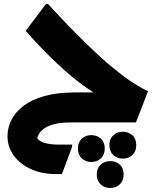

<svg xmlns="http://www.w3.org/2000/svg" viewBox="-20 -607 781 952"><path d="M334.4 0Q268.8 0 231.4 13.7Q193.9 27.5 178.5 49.3Q163.1 71.2 161.3 95.9L157.7 65.8Q167.5 90.8 197 100.4Q226.4 110.1 276.8 110.1H337.6V120.9L287.2 256H257Q186.8 256 132.6 231.1Q78.4 206.3 47.8 163.5Q17.2 120.8 17.2 68.3Q17.2 26.3 36.7 -12.5Q56.1 -51.3 96.7 -82.2Q137.3 -113.1 201.1 -130.9Q264.8 -148.7 353.7 -148.7H517.2L479.3 -128.3Q424.9 -157.1 363.3 -205.5Q301.7 -253.9 236.8 -317.4Q171.9 -380.8 107.3 -454L207.7 -586.8H218.5Q323.2 -472.7 403.9 -394.3Q484.6 -315.8 544.8 -266.9Q605 -218 646.8 -191.9Q688.6 -165.7 714.1 -154.9L654.1 0ZM522.4 112.5Q522.4 81.2 541.8 63.7Q561.1 46.3 589 46.3Q616.9 46.3 636.3 63.7Q655.6 81.2 655.6 112.5Q655.6 143.9 636.3 161.7Q616.9 179.5 589 179.5Q561.1 179.5 541.8 161.7Q522.4 143.9 522.4 112.5ZM366.2 129.2Q366.2 97.9 385.6 80.4Q404.9 63 432.8 63Q460.7 63 480.1 80.4Q499.4 97.9 499.4 129.2Q499.4 160.6 480.1 178.4Q460.7 196.2 432.8 196.2Q404.9 196.2 385.6 178.4Q366.2 160.6 366.2 129.2ZM459.8 258.1Q459.8 226.7 479.2 209.2Q498.5 191.8 526.4 191.8Q554.3 191.8 573.7 209.2Q593 226.7 593 258.1Q593 289.4 573.7 307.2Q554.3 325 526.4 325Q498.5 325 479.2 307.2Q459.8 289.4 459.8 258.1Z"/></svg>

Font: Kufam
Style: Italic
Weight: 400
Italic angle: -11°
Designer: Artur Schmal
Foundry: Original Type
Version: Version 1.301; ttfautohint (v1.8.3)